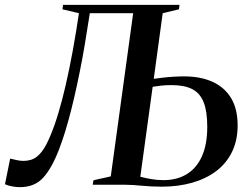

<svg xmlns="http://www.w3.org/2000/svg" viewBox="-38 -763 1027 793"><path d="M44 10Q29.5 10 12.8 7Q-4 4 -17.5 -2L4 -108Q19.5 -104.5 32.2 -101.5Q45 -98.5 58.5 -98.5Q92.5 -98.5 114.2 -115.8Q136 -133 153 -166Q170 -198.5 186.2 -244.2Q202.5 -290 218 -349Q233.5 -408 248.2 -479.8Q263 -551.5 276.5 -634.5L288 -708.5L220 -724.5L222.5 -743H703.5L701 -724.5L634 -708.5L597 -437.5Q616 -440 637 -442.5Q658 -445 680 -446.2Q702 -447.5 723 -447.5Q790.5 -447.5 840 -425Q889.5 -402.5 916.5 -357.8Q943.5 -313 943.5 -245Q943.5 -183 920.2 -135.5Q897 -88 854.8 -56.2Q812.5 -24.5 755.2 -8.2Q698 8 630 8Q608.5 8 588.2 7Q568 6 549 4.2Q530 2.5 512.5 1.2Q495 0 478.5 0H345L348 -18.5L419.5 -34.5L512 -708.5H333L320.5 -631Q312 -575 301.8 -520.2Q291.5 -465.5 280.5 -414Q269.5 -362.5 257.5 -314.8Q245.5 -267 232.8 -224.8Q220 -182.5 206 -146.5Q177 -70 141.2 -30Q105.5 10 44 10ZM637 -19Q693 -19 733.5 -43.8Q774 -68.5 796 -117.5Q818 -166.5 818 -239Q818 -303.5 803 -341Q788 -378.5 755.8 -395Q723.5 -411.5 670.5 -411.5Q645 -411.5 626.5 -409.2Q608 -407 592.5 -404.5L541.5 -33Q560.5 -28 585.5 -23.5Q610.5 -19 637 -19Z"/></svg>

Font: Merriweather 144pt Medium
Style: Italic
Weight: 500
Italic angle: -7.8°
Version: Version 2.101